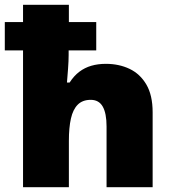

<svg xmlns="http://www.w3.org/2000/svg" viewBox="-20 -780 720 800"><path d="M267 -760V-688H381V-570H266V-550Q266 -527 263.5 -493Q261 -459 259 -436H270Q288 -464 310.5 -481Q333 -498 360.5 -506Q388 -514 421 -514Q476 -514 520 -493Q564 -472 590 -427.5Q616 -383 616 -312V0H424V-253Q424 -308 408 -336Q392 -364 358 -364Q324 -364 304 -344Q284 -324 275.5 -286Q267 -248 267 -193V0H76V-570H0V-688H76V-760Z"/></svg>

Font: Noto Sans Khmer Black
Style: Regular
Weight: 900
Version: Version 2.003